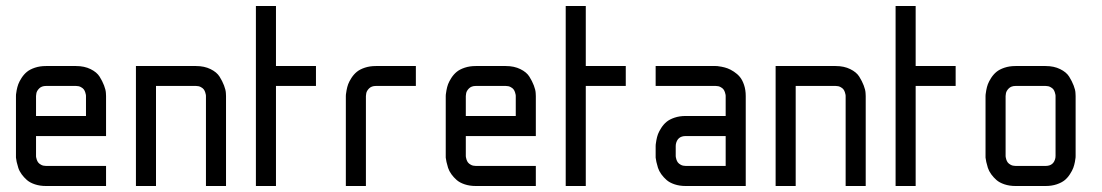

<svg xmlns="http://www.w3.org/2000/svg" viewBox="-20 -620 3672 640"><path d="M333.5 0H133.3Q112.8 0 96.2 -5.6Q79.6 -11.2 69.6 -20Q59.6 -28.8 52 -39.3Q44.4 -49.8 41 -60.5Q37.6 -71.3 35.6 -80.1Q33.7 -88.9 33.2 -94.7V-100.1V-299.8Q33.2 -301.8 33.4 -305.4Q33.7 -309.1 35.6 -319.6Q37.6 -330.1 41 -339.4Q44.4 -348.6 52 -360.4Q59.6 -372.1 69.6 -380.4Q79.6 -388.7 96.2 -394.3Q112.8 -399.9 133.3 -399.9H233.4Q261.2 -399.9 282 -389.6Q302.7 -379.4 312 -364.5Q321.3 -349.6 326.9 -335Q332.5 -320.3 333 -310.1L333.5 -299.8V-166.5H100.1V-100.1Q100.1 -98.6 100.3 -96.4Q100.6 -94.2 102.3 -88.6Q104 -83 107.2 -78.6Q110.4 -74.2 117.2 -70.6Q124 -66.9 133.3 -66.9H333.5ZM100.1 -233.4H266.6V-299.8Q266.6 -301.3 266.4 -303.5Q266.1 -305.7 264.4 -311.5Q262.7 -317.4 259.5 -321.8Q256.3 -326.2 249.5 -329.8Q242.7 -333.5 233.4 -333.5H133.3Q118.7 -333.5 110.4 -325Q102.1 -316.4 101.1 -308.1L100.1 -299.8Z M500 0H433.1V-399.9H633.3Q661.1 -399.9 681.9 -389.6Q702.6 -379.4 711.9 -364.5Q721.2 -349.6 726.8 -335Q732.4 -320.3 732.9 -310.1L733.4 -299.8V0H666.5V-299.8Q666.5 -301.3 666.3 -303.5Q666 -305.7 664.3 -311.5Q662.6 -317.4 659.4 -321.8Q656.2 -326.2 649.4 -329.8Q642.6 -333.5 633.3 -333.5H500Z M899.9 -600.1V-399.9H1033.2V-333.5H899.9V0H833V-600.1Z M1232.9 -333.5Q1218.3 -333.5 1210 -325Q1201.7 -316.4 1200.7 -308.1L1199.7 -299.8V0H1132.8V-299.8Q1132.8 -301.8 1133.1 -305.4Q1133.3 -309.1 1135.3 -319.6Q1137.2 -330.1 1140.6 -339.4Q1144 -348.6 1151.6 -360.4Q1159.2 -372.1 1169.2 -380.4Q1179.2 -388.7 1195.8 -394.3Q1212.4 -399.9 1232.9 -399.9H1366.2V-333.5Z M1766.1 0H1565.9Q1545.4 0 1528.8 -5.6Q1512.2 -11.2 1502.2 -20Q1492.2 -28.8 1484.6 -39.3Q1477.1 -49.8 1473.6 -60.5Q1470.2 -71.3 1468.3 -80.1Q1466.3 -88.9 1465.8 -94.7V-100.1V-299.8Q1465.8 -301.8 1466.1 -305.4Q1466.3 -309.1 1468.3 -319.6Q1470.2 -330.1 1473.6 -339.4Q1477.1 -348.6 1484.6 -360.4Q1492.2 -372.1 1502.2 -380.4Q1512.2 -388.7 1528.8 -394.3Q1545.4 -399.9 1565.9 -399.9H1666Q1693.8 -399.9 1714.6 -389.6Q1735.4 -379.4 1744.6 -364.5Q1753.9 -349.6 1759.5 -335Q1765.1 -320.3 1765.6 -310.1L1766.1 -299.8V-166.5H1532.7V-100.1Q1532.7 -98.6 1533 -96.4Q1533.2 -94.2 1534.9 -88.6Q1536.6 -83 1539.8 -78.6Q1543 -74.2 1549.8 -70.6Q1556.6 -66.9 1565.9 -66.9H1766.1ZM1532.7 -233.4H1699.2V-299.8Q1699.2 -301.3 1699 -303.5Q1698.7 -305.7 1697 -311.5Q1695.3 -317.4 1692.1 -321.8Q1689 -326.2 1682.1 -329.8Q1675.3 -333.5 1666 -333.5H1565.9Q1551.3 -333.5 1543 -325Q1534.7 -316.4 1533.7 -308.1L1532.7 -299.8Z M1932.6 -600.1V-399.9H2065.9V-333.5H1932.6V0H1865.7V-600.1Z M2165.5 -399.9H2365.7Q2367.7 -399.9 2371.3 -399.7Q2375 -399.4 2385.5 -397.5Q2396 -395.5 2405.3 -392.1Q2414.6 -388.7 2426.3 -381.1Q2438 -373.5 2446.3 -363.5Q2454.6 -353.5 2460.2 -336.9Q2465.8 -320.3 2465.8 -299.8V0H2265.6Q2245.1 0 2228.5 -5.6Q2211.9 -11.2 2201.9 -20Q2191.9 -28.8 2184.3 -39.3Q2176.8 -49.8 2173.3 -60.5Q2169.9 -71.3 2168 -80.1Q2166 -88.9 2165.5 -94.7V-100.1V-133.3Q2165.5 -135.3 2165.8 -138.9Q2166 -142.6 2168 -153.1Q2169.9 -163.6 2173.3 -172.9Q2176.8 -182.1 2184.3 -193.8Q2191.9 -205.6 2201.9 -213.9Q2211.9 -222.2 2228.5 -227.8Q2245.1 -233.4 2265.6 -233.4H2398.9V-299.8Q2398.9 -301.3 2398.7 -303.5Q2398.4 -305.7 2396.7 -311.5Q2395 -317.4 2391.8 -321.8Q2388.7 -326.2 2381.8 -329.8Q2375 -333.5 2365.7 -333.5H2165.5ZM2398.9 -166.5H2265.6Q2238.3 -166.5 2232.9 -139.6Q2232.4 -133.3 2232.4 -133.3V-100.1Q2232.4 -98.6 2232.7 -96.4Q2232.9 -94.2 2234.6 -88.6Q2236.3 -83 2239.5 -78.6Q2242.7 -74.2 2249.5 -70.6Q2256.3 -66.9 2265.6 -66.9H2398.9Z M2632.3 0H2565.4V-399.9H2765.6Q2793.5 -399.9 2814.2 -389.6Q2835 -379.4 2844.2 -364.5Q2853.5 -349.6 2859.1 -335Q2864.7 -320.3 2865.2 -310.1L2865.7 -299.8V0H2798.8V-299.8Q2798.8 -301.3 2798.6 -303.5Q2798.3 -305.7 2796.6 -311.5Q2794.9 -317.4 2791.7 -321.8Q2788.6 -326.2 2781.7 -329.8Q2774.9 -333.5 2765.6 -333.5H2632.3Z M3032.2 -600.1V-399.9H3165.5V-333.5H3032.2V0H2965.3V-600.1Z M3265.1 -100.1V-299.8Q3265.1 -301.8 3265.4 -305.4Q3265.6 -309.1 3267.6 -319.6Q3269.5 -330.1 3272.9 -339.4Q3276.4 -348.6 3283.9 -360.4Q3291.5 -372.1 3301.5 -380.4Q3311.5 -388.7 3328.1 -394.3Q3344.7 -399.9 3365.2 -399.9H3465.3Q3493.2 -399.9 3513.9 -389.6Q3534.7 -379.4 3543.9 -364.5Q3553.2 -349.6 3558.8 -335Q3564.5 -320.3 3564.9 -310.1L3565.4 -299.8V-100.1Q3565.4 -98.1 3565.2 -94.5Q3564.9 -90.8 3563 -80.3Q3561 -69.8 3557.6 -60.5Q3554.2 -51.3 3546.6 -39.6Q3539.1 -27.8 3529.1 -19.5Q3519 -11.2 3502.4 -5.6Q3485.8 0 3465.3 0H3365.2Q3344.7 0 3328.1 -5.6Q3311.5 -11.2 3301.5 -20Q3291.5 -28.8 3283.9 -39.3Q3276.4 -49.8 3272.9 -60.5Q3269.5 -71.3 3267.6 -80.1Q3265.6 -88.9 3265.1 -94.7ZM3498.5 -299.8Q3498.5 -301.3 3498.3 -303.5Q3498 -305.7 3496.3 -311.5Q3494.6 -317.4 3491.5 -321.8Q3488.3 -326.2 3481.4 -329.8Q3474.6 -333.5 3465.3 -333.5H3365.2Q3350.6 -333.5 3342.3 -325Q3334 -316.4 3333 -308.1L3332 -299.8V-100.1Q3332 -98.6 3332.3 -96.4Q3332.5 -94.2 3334.2 -88.6Q3335.9 -83 3339.1 -78.6Q3342.3 -74.2 3349.1 -70.6Q3356 -66.9 3365.2 -66.9H3465.3Q3492.7 -66.9 3498 -93.8Q3498.5 -100.1 3498.5 -100.1Z"/></svg>

Font: Malkor
Style: Regular
Weight: 400
Version: Version 1.3